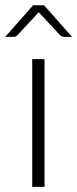

<svg xmlns="http://www.w3.org/2000/svg" viewBox="-38 -728 300 748"><path d="M0 0ZM135.5 -497.5V0H87.5V-497.5ZM242.5 -584.5H210Q202.5 -584.5 195.5 -591.5L118.5 -674.5Q115 -677 113 -680.5L107.5 -674.5L30.5 -591.5Q27.5 -588.5 23.8 -586.5Q20 -584.5 16 -584.5H-17.5L91 -707.5H133.5Z"/></svg>

Font: Lato Light
Style: Regular
Weight: 300
Designer: Lukasz Dziedzic
Foundry: tyPoland Lukasz Dziedzic
Version: Version 2.007; 2014-02-27